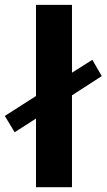

<svg xmlns="http://www.w3.org/2000/svg" viewBox="-86 -780 444 800"><path d="M64 -759.8H213.9V-477.1L298.8 -530.8L337.9 -462.9L213.9 -382.8V0H64V-286.1L-24.9 -229L-65.9 -296.9L64 -379.9Z"/></svg>

Font: Gully
Style: Bold
Weight: 700
Designer: jaikishan Patel
Foundry: MagicType
Version: Version 1.000;Glyphs 3.2 (3242)